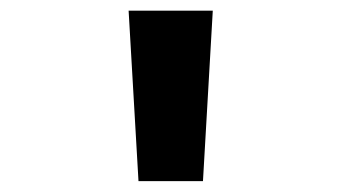

<svg xmlns="http://www.w3.org/2000/svg" viewBox="-20 -713 626 352"><path d="M233.9 -380.9 215.8 -693.4H370.1L352.1 -380.9Z"/></svg>

Font: Cascadia Mono PL
Style: Regular
Weight: 400
Monospace: yes
Designer: Aaron Bell
Foundry: Saja Typeworks
Version: Version 2102.003